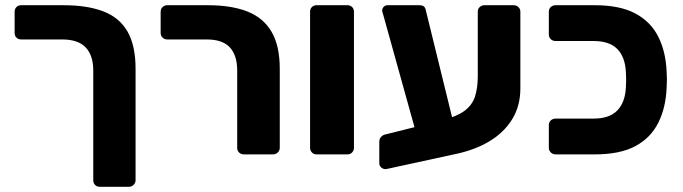

<svg xmlns="http://www.w3.org/2000/svg" viewBox="-20 -591 2613 735"><path d="M337 -321Q337 -379 308 -409.5Q279 -440 218 -440H61Q50 -440 43 -447Q36 -454 36 -465V-546Q36 -557 43 -564Q50 -571 61 -571H224Q314 -571 375.5 -547.5Q437 -524 468 -470.5Q499 -417 499 -327V99Q499 109 491.5 116.5Q484 124 474 124H362Q351 124 344 117Q337 110 337 99Z M914 0Q903 0 895.5 -7Q888 -14 888 -25V-321Q888 -379 860 -409.5Q832 -440 771 -440H620Q610 -440 602.5 -447Q595 -454 595 -465V-546Q595 -557 602.5 -564Q610 -571 620 -571H776Q866 -571 927 -547Q988 -523 1019.5 -469.5Q1051 -416 1051 -327V-25Q1051 -15 1043.5 -7.5Q1036 0 1026 0Z M1192 0Q1181 0 1174 -7.5Q1167 -15 1167 -25V-546Q1167 -557 1174 -564Q1181 -571 1192 -571H1310Q1321 -571 1328 -564Q1335 -557 1335 -546V-25Q1335 -15 1328 -7.5Q1321 0 1310 0Z M1460 56Q1449 58 1440.5 51Q1432 44 1432 34V-49Q1432 -59 1438.5 -66.5Q1445 -74 1454 -76L1674 -131Q1729 -145 1758.5 -167Q1788 -189 1798.5 -222Q1809 -255 1809 -300V-547Q1809 -557 1816.5 -564Q1824 -571 1834 -571H1946Q1957 -571 1964.5 -564Q1972 -557 1972 -546V-252Q1972 -186 1941 -135Q1910 -84 1852.5 -49.5Q1795 -15 1713 1ZM1589 -24 1448 -531Q1446 -539 1444.5 -543Q1443 -547 1443 -551Q1443 -559 1449 -565Q1455 -571 1463 -571H1586Q1605 -571 1609 -556L1734 -47Z M2107 0Q2096 0 2088.5 -7.5Q2081 -15 2081 -25V-112Q2081 -123 2088.5 -130Q2096 -137 2107 -137H2252Q2313 -137 2343 -168Q2373 -199 2376 -256Q2377 -274 2377 -286Q2377 -298 2376 -315Q2373 -373 2343 -403.5Q2313 -434 2252 -434H2107Q2096 -434 2088.5 -441Q2081 -448 2081 -459V-546Q2081 -557 2088.5 -564Q2096 -571 2107 -571H2257Q2353 -571 2412 -539.5Q2471 -508 2500 -450.5Q2529 -393 2532 -315Q2533 -298 2533 -286Q2533 -274 2532 -256Q2529 -179 2500 -121Q2471 -63 2412 -31.5Q2353 0 2257 0Z"/></svg>

Font: Rubik
Style: Bold
Weight: 700
Designer: Hubert and Fischer
Foundry: Hubert and Fischer
Version: Version 2.300;gftools[0.9.30]